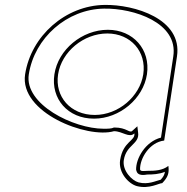

<svg xmlns="http://www.w3.org/2000/svg" viewBox="-20 -576 760 780"><path d="M82 -274C58 -118 335 -12 443 -43C478 -43 504 -14 526 -34C530 -3 480 -2 468 74C460 126 503 171 536 180C586 193 626 168 639 168C662 144 668 128 664 98C640 117 608 118 580 118C567 118 550 122 549 112C548 68 587 2 647 -5L699 -347C722 -500 525 -558 405 -556C246 -554 106 -430 82 -274ZM97 -274C120 -422 252 -539 403 -541C523 -543 705 -484 684 -347L634 -17C571 -1 531 68 533 115V116H534C538 143 575 133 578 133C600 133 626 132 650 122C648 134 644 142 633 154C612 159 582 175 543 165C516 158 476 117 483 74C493 11 548 10 541 -38L538 -63L517 -44C506 -34 495 -58 445 -58H443C433 -53 417 -53 401 -53C279 -53 78 -152 97 -274ZM201 -274C186 -175 255 -94 362 -94C466 -94 562 -175 577 -274C592 -375 521 -455 418 -455C314 -455 216 -375 201 -274ZM216 -274C230 -366 320 -440 416 -440C511 -440 576 -366 562 -274C548 -184 461 -109 365 -109C266 -109 202 -184 216 -274Z"/></svg>

Font: Ampere
Style: OuLnIta
Weight: 400
Version: Version 1